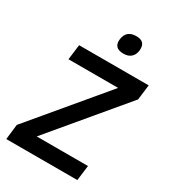

<svg xmlns="http://www.w3.org/2000/svg" viewBox="-217 -1029 1021 1142"><g transform="rotate(30 293.0 -458.5)"><path d="M300 -851Q308 -917 377 -917Q443 -917 435 -851Q431 -821 412 -804.5Q393 -788 361 -788Q326 -788 311 -804.5Q296 -821 300 -851ZM161 -104H513L500 0H12L24 -104L436 -596H95L108 -700H586L573 -596Z"/></g></svg>

Font: Haskoy SemiBold
Style: Italic
Weight: 600
Designer: Ertekin Erdin
Foundry: Ertekin Erdin
Version: Version 2.000; ttfautohint (v1.8.4.7-5d5b)